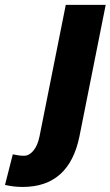

<svg xmlns="http://www.w3.org/2000/svg" viewBox="-140 -548 450 782"><path d="M21 7.3 127.9 -528.3H290.5L183.6 7.3Q141.6 213.4 -47.4 213.4Q-85.4 213.4 -119.6 205.1L-87.9 80.6Q-62.5 86.4 -42 86.4Q-21.5 86.4 -4.2 65.9Q13.2 45.4 21 7.3Z"/></svg>

Font: Roboto-BlackItalic
Style: Italic
Weight: 900
Italic angle: -12°
Designer: Google
Version: Version 1.100141; 2013